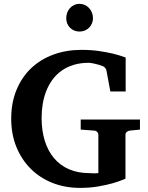

<svg xmlns="http://www.w3.org/2000/svg" viewBox="-20 -941 756 978"><path d="M642.1 -275.9Q632.8 -274.9 626 -269.3Q619.1 -263.7 619.1 -253.9V-30.8Q589.4 -17.6 553.2 -7.3Q522 1.5 479.7 8.8Q437.5 16.1 387.2 16.1Q312 16.1 248 -9Q184.1 -34.2 137.2 -80.6Q90.3 -127 63.7 -191.9Q37.1 -256.8 37.1 -336.9Q37.1 -418 64 -482.9Q90.8 -547.9 138.4 -593.3Q186 -638.7 251.7 -662.8Q317.4 -687 395 -687Q444.3 -687 485.4 -680.9Q526.4 -674.8 556.6 -667.5Q591.8 -658.7 620.1 -647.9V-475.1H542L522 -583Q521 -588.4 515.6 -595Q510.3 -601.6 503.9 -604Q480.5 -612.8 460.4 -616.9Q440.4 -621.1 432.1 -621.1Q388.7 -621.1 353.8 -610.1Q318.8 -599.1 292.2 -579.8Q265.6 -560.5 246.6 -534.2Q227.5 -507.8 215.3 -476.6Q203.1 -445.3 197.5 -410.9Q191.9 -376.5 191.9 -340.8Q191.9 -276.4 208 -224.4Q224.1 -172.4 255.1 -135.5Q286.1 -98.6 331.5 -78.9Q377 -59.1 436 -59.1Q442.9 -59.1 452.9 -58.3Q462.9 -57.6 481 -59.1V-253.9Q481 -263.7 474.1 -269.8Q467.3 -275.9 458 -275.9L391.1 -280.8V-332H692.9V-280.8ZM453.6 -848.1Q453.6 -834.5 448.5 -822Q443.4 -809.6 434.1 -800.3Q424.8 -791 412.4 -785.6Q399.9 -780.3 385.3 -780.3Q370.6 -780.3 358.2 -785.4Q345.7 -790.5 336.7 -799.6Q327.6 -808.6 322.5 -821Q317.4 -833.5 317.4 -848.1Q317.4 -863.3 322.3 -876.5Q327.1 -889.6 336.2 -899.7Q345.2 -909.7 357.7 -915.5Q370.1 -921.4 385.3 -921.4Q399.4 -921.4 411.9 -915.8Q424.3 -910.2 433.6 -900.1Q442.9 -890.1 448.2 -876.7Q453.6 -863.3 453.6 -848.1Z"/></svg>

Font: Charis SIL Am
Style: Bold
Weight: 700
Foundry: SIL International
Version: Version 5.000